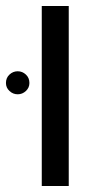

<svg xmlns="http://www.w3.org/2000/svg" viewBox="-54 -619 334 639"><path d="M174.8 -599.1V0H85V-599.1ZM-34.2 -342.8Q-34.2 -359.9 -22.5 -370.8Q-10.7 -381.8 4.9 -381.8Q20.5 -381.8 32.2 -370.8Q43.9 -359.9 43.9 -342.8Q43.9 -327.1 32.2 -316.2Q20.5 -305.2 4.9 -305.2Q-10.7 -305.2 -22.5 -316.2Q-34.2 -327.1 -34.2 -342.8Z"/></svg>

Font: Arimo Nerd Font
Style: Regular
Weight: 400
Designer: Steve Matteson
Foundry: Monotype Imaging Inc.
Version: Version 1.33;Nerd Fonts 3.2.1